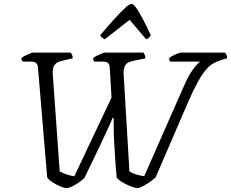

<svg xmlns="http://www.w3.org/2000/svg" viewBox="-20 -977 1199 997"><path d="M328 0Q318 0 303 -5.5Q288 -11 272.5 -19Q257 -27 244 -36.5Q231 -46 225 -56L177 -628Q176 -642 167.5 -649.5Q159 -657 145 -657H99Q96 -660 93 -665Q90 -670 91 -675Q98 -682 110.5 -688Q123 -694 135.5 -699Q148 -704 154 -704H347Q350 -700 354 -692.5Q358 -685 357 -674L309 -663Q295 -660 282 -654.5Q269 -649 260.5 -635Q252 -621 254 -592L290 -87Q301 -81 314.5 -75.5Q328 -70 341.5 -66.5Q355 -63 366 -62L559 -470L550 -626Q548 -644 540 -650.5Q532 -657 516 -657H469Q467 -660 465 -664.5Q463 -669 464 -675Q471 -682 483.5 -688Q496 -694 508.5 -699Q521 -704 526 -704H725Q728 -700 731.5 -692Q735 -684 735 -674L677 -662Q665 -660 651.5 -655Q638 -650 629.5 -636Q621 -622 622 -592L652 -88Q660 -81 673.5 -76Q687 -71 702.5 -67Q718 -63 729 -62L934 -528Q954 -574 971.5 -601Q989 -628 1001.5 -641Q1014 -654 1019 -657H864Q862 -660 860 -665.5Q858 -671 858 -675Q866 -682 878.5 -688.5Q891 -695 904 -699.5Q917 -704 923 -704H1149Q1151 -700 1155.5 -693Q1160 -686 1159 -674L1131 -666Q1107 -659 1087 -647.5Q1067 -636 1047 -612Q1027 -588 1004.5 -546.5Q982 -505 953 -438L788 -56Q774 -43 756.5 -31Q739 -19 722.5 -10.5Q706 -2 695 0Q685 0 669.5 -5.5Q654 -11 637 -19Q620 -27 606 -36.5Q592 -46 586 -55Q585 -70 583 -89.5Q581 -109 579.5 -132Q578 -155 576.5 -179Q575 -203 573.5 -228Q572 -253 571 -278Q571 -308 570.5 -327Q570 -346 570 -365H565Q560 -352 553 -336.5Q546 -321 536.5 -301Q527 -281 515.5 -256Q504 -231 489.5 -200.5Q475 -170 457 -133Q439 -96 418 -52Q402 -38 385.5 -27Q369 -16 354.5 -9Q340 -2 328 0ZM524 -773Q514 -778 508 -783Q502 -788 500 -794Q546 -848 579 -884Q612 -920 632.5 -938.5Q653 -957 663 -957Q672 -957 686 -938Q700 -919 719.5 -882.5Q739 -846 763 -794Q760 -789 754.5 -782.5Q749 -776 739 -773L653 -874Z"/></svg>

Font: Texturina Medium 12pt ExtraLight
Style: Italic
Weight: 250
Italic angle: -11°
Version: Version 1.002